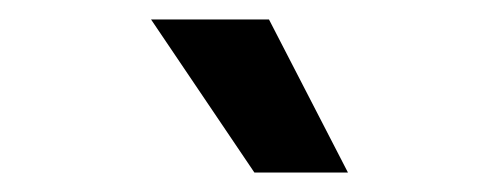

<svg xmlns="http://www.w3.org/2000/svg" viewBox="-20 -779 513 197"><path d="M135 -759H256L337 -602H241Z"/></svg>

Font: 42dot Sans Light Medium
Style: Regular
Weight: 500
Version: Version 1.000